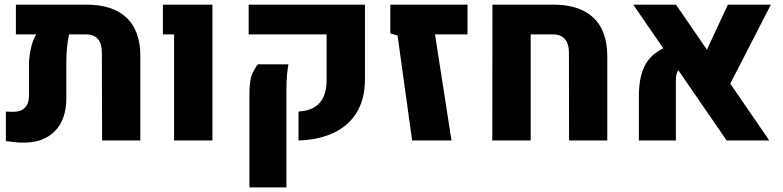

<svg xmlns="http://www.w3.org/2000/svg" viewBox="-20 -608 3391 831"><path d="M353 -587.9Q467.8 -587.9 527.6 -531.5Q587.4 -475.1 587.4 -365.7V0H421.9L420.9 -379.9Q420.9 -418.9 403.8 -439Q386.7 -459 353.5 -459H278.8Q272.9 -431.6 270 -401.4Q267.1 -371.1 267.1 -345.7V-183.1Q267.1 -91.8 218.3 -41.3Q169.4 9.3 83 9.3Q61 9.3 43.2 7.3Q25.4 5.4 5.4 2.4V-125Q12.7 -125 20.8 -124.5Q28.8 -124 37.1 -124Q69.8 -124 87.6 -141.6Q105.5 -159.2 105.5 -195.8V-330.6Q105.5 -356.9 112.8 -394Q120.1 -431.2 136.7 -459H48.8V-587.9Z M733.4 0V-459H685.1V-587.9H899.4V0Z M1272 0V-125.5Q1330.6 -127.9 1362.1 -161.4Q1393.6 -194.8 1393.6 -261.2V-459H1056.2V-587.9H1559.6V-264.2Q1559.6 -181.2 1525.1 -123.3Q1490.7 -65.4 1426.5 -34.2Q1362.3 -2.9 1272 0ZM1059.6 203.1V-203.1Q1059.6 -264.6 1073.7 -293Q1087.9 -321.3 1096.7 -329.6H1228.5Q1224.6 -311 1222.2 -284.4Q1219.7 -257.8 1219.7 -221.2V203.1Z M1763.7 0 1700.7 -454.1 1669.4 -463.4V-587.9H2003.4V-459H1862.8L1934.1 0Z M2110.8 0 2111.3 -587.9H2374Q2488.8 -587.9 2548.3 -531.5Q2607.9 -475.1 2608.4 -365.7V0H2442.9L2442.4 -379.9Q2442.4 -418.9 2424.8 -439Q2407.2 -459 2374 -459H2276.9V0Z M3125 0 2720.7 -587.9H2905.8L3309.6 0ZM2745.1 0V-190.9Q2745.1 -282.7 2776.4 -334Q2807.6 -385.3 2879.9 -410.6L2937.5 -327.6Q2905.3 -304.2 2905.3 -263.7V0ZM3316.4 -587.9 3124 -213.4 3017.1 -344.7 3130.4 -587.9Z"/></svg>

Font: Heebo ExtraBold
Style: Regular
Weight: 800
Designer: Oded Ezer
Foundry: Ezer Type House
Version: Version 3.100